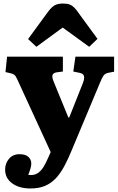

<svg xmlns="http://www.w3.org/2000/svg" viewBox="-20 -837 669 1087"><path d="M152 230Q89 230 49 201Q9 172 9 123Q9 88 31 62Q53 36 90 36Q125 36 141 51.5Q157 67 157 87Q158 98 153 115.5Q148 133 140 153Q169 157 189 146Q209 135 224.5 111Q240 87 254 53L267 24L84 -374Q75 -395 68 -406Q61 -417 41 -422L11 -429L20 -516H336V-432L304 -428Q282 -425 277.5 -412.5Q273 -400 285 -372L367 -172H372L449 -366Q459 -391 455.5 -406Q452 -421 429 -425L395 -432L407 -516H626V-431L594 -425Q575 -421 566.5 -409.5Q558 -398 545 -366L388 9Q366 63 344 104Q322 145 295.5 173Q269 201 234.5 215.5Q200 230 152 230ZM186 -572 139 -616 251 -769Q273 -799 291.5 -808Q310 -817 336 -817Q361 -817 375.5 -811Q390 -805 402 -792.5Q414 -780 428 -759L532 -617L485 -572L335 -681Z"/></svg>

Font: Literata 18pt ExtraBold
Style: Regular
Weight: 800
Designer: Latin by Veronika Burian and Jose Scaglione. Greek by Irene Vlachou. Cyrillic by Vera Evstafieva.
Foundry: TypeTogether
Version: Version 3.103;gftools[0.9.29]